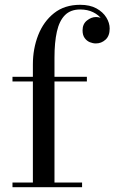

<svg xmlns="http://www.w3.org/2000/svg" viewBox="-20 -780 477 800"><path d="M117 0V-511.5Q117 -577 139.2 -633.8Q161.5 -690.5 205.2 -725.2Q249 -760 314 -760Q354.5 -760 381.8 -745Q409 -730 423 -707.2Q437 -684.5 437 -661Q437 -630.5 419.8 -614.8Q402.5 -599 379.5 -599Q367 -599 354.2 -604.2Q341.5 -609.5 332.8 -621.5Q324 -633.5 324 -653.5Q324 -680 342.2 -694.5Q360.5 -709 379.5 -709Q393 -709 406 -703.2Q419 -697.5 427.5 -686.8Q436 -676 436 -661H417Q417 -681.5 404.2 -699.5Q391.5 -717.5 368.2 -729Q345 -740.5 314 -740.5Q274 -740.5 250.5 -716.8Q227 -693 217 -648.2Q207 -603.5 207 -540V0ZM32 0V-19.5H322V0ZM32 -440.5V-460H342V-440.5Z"/></svg>

Font: Bodoni Moda 11pt
Style: Regular
Weight: 400
Version: Version 2.004